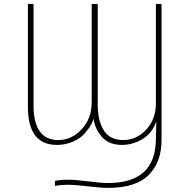

<svg xmlns="http://www.w3.org/2000/svg" viewBox="-20 -710 950 964"><path d="M120.1 -173.8V-690.4H148.4V-180.7Q148.4 -6.8 273.4 -6.8Q338.9 -6.8 389.6 -60.5Q440.4 -114.3 440.4 -198.2V-690.4H470.7V-181.6Q470.7 -104.5 501 -55.7Q531.2 -6.8 598.6 -6.8Q666 -6.8 714.4 -59.6Q762.7 -112.3 762.7 -191.4V-690.4H791V-4.9Q791 102.5 727.1 168Q663.1 233.4 521.5 233.4Q487.3 233.4 422.4 225.6Q357.4 217.8 321.3 217.8Q285.2 217.8 255.9 223.6V198.2Q279.3 192.4 320.3 192.4Q359.4 192.4 423.8 200.7Q488.3 209 522.5 209Q758.8 209 762.7 -6.8L764.6 -98.6H763.7Q745.1 -43 696.8 -12.7Q648.4 17.6 592.8 17.6Q527.3 17.6 492.2 -22Q457 -61.5 449.2 -115.2Q448.2 -103.5 437 -83.5Q425.8 -63.5 404.8 -39.6Q383.8 -15.6 346.7 1Q309.6 17.6 265.6 17.6Q120.1 17.6 120.1 -173.8Z"/></svg>

Font: Gothic A1 Thin
Style: Regular
Weight: 250
Designer: HanYang I&C Co.,Ltd.
Foundry: HanYang I&C Co.,Ltd.
Version: Version 2.50